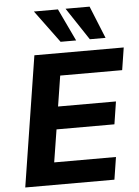

<svg xmlns="http://www.w3.org/2000/svg" viewBox="-61 -987 750 1034"><g transform="rotate(-5 313.5 -470.0)"><path d="M33 0 144 -705H627L608 -584H273L247 -419H560L541 -297H228L200 -121H534L515 0ZM449 -765 333 -940H463L534 -765ZM291 -765 162 -940H292L375 -765Z"/></g></svg>

Font: Nunito Sans 12pt ExtraBold
Style: Italic
Weight: 800
Italic angle: -9°
Designer: Vernon Adams
Foundry: Vernon Adams
Version: Version 3.101;gftools[0.9.27]